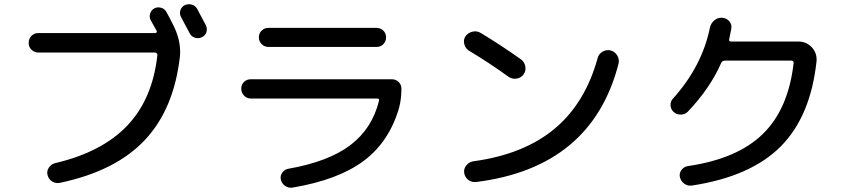

<svg xmlns="http://www.w3.org/2000/svg" viewBox="-20 -856 4040 905"><path d="M874 -699.2Q867.2 -711.9 853.5 -737.8Q839.8 -763.7 833 -776.4Q825.2 -791 830.1 -807.1Q835 -823.2 849.6 -831.1Q865.2 -838.9 882.8 -834.5Q900.4 -830.1 909.2 -814.5Q917 -800.8 931.2 -772.9Q945.3 -745.1 950.2 -737.3Q958 -721.7 953.1 -705.1Q948.2 -688.5 931.6 -680.7Q916 -672.9 898.9 -678.2Q881.8 -683.6 874 -699.2ZM239.3 -86.9Q460.9 -138.7 580.1 -264.2Q699.2 -389.6 721.7 -595.7Q722.7 -599.6 719.2 -604Q715.8 -608.4 711.9 -608.4H161.1Q142.6 -608.4 128.9 -621.1Q115.2 -633.8 115.2 -653.8Q115.2 -673.8 128.4 -687Q141.6 -700.2 161.1 -700.2H711.9Q715.8 -700.2 718.3 -703.6Q720.7 -707 718.8 -710Q710 -726.6 690.4 -760.7Q682.6 -775.4 687.5 -791.5Q692.4 -807.6 707 -816.4Q722.7 -824.2 739.7 -819.3Q756.8 -814.5 764.6 -798.8Q769.5 -791 777.8 -774.9Q786.1 -758.8 790 -751Q835.9 -666 828.1 -589.8Q799.8 -340.8 661.6 -194.8Q523.4 -48.8 261.7 5.9Q243.2 9.8 226.1 -0.5Q209 -10.7 204.1 -31.2Q199.2 -48.8 210 -65.4Q220.7 -82 239.3 -86.9Z M1162.1 -391.6Q1143.6 -391.6 1130.4 -405.3Q1117.2 -418.9 1117.2 -438Q1117.2 -457 1129.9 -469.7Q1142.6 -482.4 1162.1 -482.4H1827.1Q1845.7 -482.4 1858.9 -469.7Q1872.1 -457 1872.1 -438.5Q1872.1 -389.6 1861.3 -348.6Q1815.4 -188.5 1694.8 -98.1Q1574.2 -7.8 1358.4 28.3Q1339.8 31.2 1323.7 20Q1307.6 8.8 1303.7 -9.8Q1299.8 -27.3 1310.5 -42.5Q1321.3 -57.6 1338.9 -60.5Q1528.3 -93.8 1631.3 -171.9Q1734.4 -250 1766.6 -381.8Q1768.6 -391.6 1757.8 -391.6ZM1245.1 -724.6H1754.9Q1773.4 -724.6 1786.6 -711.9Q1799.8 -699.2 1799.8 -680.2Q1799.8 -661.1 1787.1 -647.9Q1774.4 -634.8 1754.9 -634.8H1245.1Q1226.6 -634.8 1213.4 -647.9Q1200.2 -661.1 1200.2 -680.2Q1200.2 -699.2 1213.4 -711.9Q1226.6 -724.6 1245.1 -724.6Z M2895.5 -555.7Q2769.5 -66.4 2223.6 2Q2202.1 3.9 2186.5 -8.8Q2170.9 -21.5 2168 -41Q2165 -60.5 2178.2 -76.7Q2191.4 -92.8 2210.9 -95.7Q2448.2 -127.9 2593.3 -248.5Q2738.3 -369.1 2796.9 -582Q2801.8 -601.6 2819.8 -612.3Q2837.9 -623 2857.9 -618.2Q2877.9 -613.3 2889.2 -594.7Q2900.4 -576.2 2895.5 -555.7ZM2190.4 -617.2Q2173.8 -627.9 2168.5 -647.9Q2163.1 -668 2173.8 -684.6Q2185.5 -701.2 2206.1 -706.5Q2226.6 -711.9 2245.1 -701.2Q2340.8 -643.6 2435.5 -576.2Q2452.1 -564.5 2456.1 -543.5Q2460 -522.5 2447.8 -505.4Q2435.5 -488.3 2414.6 -485.4Q2393.6 -482.4 2377 -494.1Q2291 -556.6 2190.4 -617.2Z M3222.7 -330.1Q3209 -316.4 3189.5 -315.9Q3169.9 -315.4 3155.3 -328.1Q3141.6 -340.8 3140.6 -359.9Q3139.6 -378.9 3153.3 -392.6Q3289.1 -543.9 3326.2 -725.6Q3331.1 -747.1 3347.2 -760.3Q3363.3 -773.4 3383.8 -772.5Q3405.3 -770.5 3418 -755.4Q3430.7 -740.2 3426.8 -719.7Q3419.9 -683.6 3417 -670.9Q3415 -660.2 3425.8 -660.2H3744.1Q3779.3 -660.2 3804.2 -635.3Q3829.1 -610.4 3829.1 -575.2V-570.3Q3801.8 -308.6 3660.2 -166Q3518.6 -23.4 3241.2 18.6Q3222.7 21.5 3206.1 10.3Q3189.5 -1 3184.6 -21.5Q3180.7 -40 3192.4 -55.2Q3204.1 -70.3 3222.7 -73.2Q3456.1 -107.4 3576.2 -225.1Q3696.3 -342.8 3720.7 -558.6Q3721.7 -562.5 3718.8 -566.4Q3715.8 -570.3 3710.9 -570.3H3396.5Q3385.7 -570.3 3379.9 -560.5Q3328.1 -441.4 3222.7 -330.1Z"/></svg>

Font: Rounded-X Mgen+ 2m medium
Style: Regular
Weight: 500
Designer: [Source Han Sans]
Ryoko NISHIZUKA  (kana & ideographs); Paul D. Hunt (Latin, Greek & Cyrillic); Wenlong ZHANG  (bopomofo
Version: Version 1.059.20150602